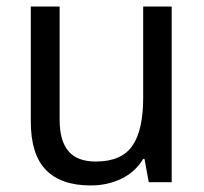

<svg xmlns="http://www.w3.org/2000/svg" viewBox="-20 -556 623 586"><path d="M504 0H434L421 -71H417Q393 -31 350.5 -10.5Q308 10 257 10Q166 10 120 -37.5Q74 -85 74 -185V-536H162V-191Q162 -126 189 -94.5Q216 -63 272 -63Q351 -63 384 -111Q417 -159 417 -257V-536H504Z"/></svg>

Font: Noto Sans Display
Style: Regular
Weight: 400
Designer: Monotype Design team
Foundry: Monotype Imaging Inc.
Version: Version 1.000